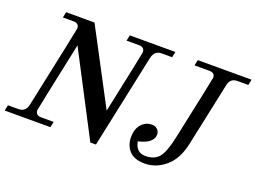

<svg xmlns="http://www.w3.org/2000/svg" viewBox="-139 -980 1650 1240"><g transform="rotate(20 686.0 -359.5)"><path d="M600.1 4.9H561.5L269 -556.2Q168.5 -83 168.5 -74.7Q168.5 -39.1 208 -39.1H293.5L285.2 0H-28.8L-20.5 -39.1H51.8Q100.6 -39.1 111.8 -92.8Q230.5 -650.4 230.5 -658.2Q230.5 -693.4 190.9 -693.4H118.7L127 -732.4H321.8L590.3 -224.6Q680.7 -650.4 680.7 -658.2Q680.7 -693.4 641.1 -693.4H556.2L564.5 -732.4H877.9L869.6 -693.4H797.4Q748.5 -693.4 736.8 -639.6ZM936.5 12.7Q864.7 12.7 830.6 -24.4Q796.4 -61.5 796.4 -118.7Q796.4 -174.3 825.4 -207Q854.5 -239.7 896.5 -239.7Q920.4 -239.7 935.1 -225.3Q949.7 -210.9 949.7 -192.4Q949.7 -129.9 846.7 -106.9Q859.9 -34.7 924.8 -34.7Q984.4 -34.7 1016.1 -70.8Q1047.9 -106.9 1071.8 -220.2Q1164.1 -652.8 1164.1 -660.2Q1164.1 -693.4 1123.5 -693.4H1023.4L1031.7 -732.4H1401.4L1393.1 -693.4H1318.8Q1270 -693.4 1259.8 -644.5L1166 -204.1Q1143.6 -97.7 1079.6 -42.5Q1015.6 12.7 936.5 12.7Z"/></g></svg>

Font: Munson
Style: Italic
Weight: 400
Italic angle: -12°
Designer: Paul James MIller
Foundry: High-Logic / Made with FontCreator
Version: Version 2.10;May 5, 2019;FontCreator 11.5.0.2430 64-bit